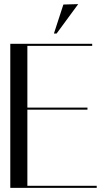

<svg xmlns="http://www.w3.org/2000/svg" viewBox="-20 -913 520 933"><path d="M428 -700H30V0H450V-10H113V-380H405V-390H113V-690H428ZM288 -891 242 -750H255L360 -893Z"/></svg>

Font: Italiana
Style: Regular
Weight: 400
Designer: Santiago Orozco
Foundry: Santiago Orozco
Version: Version 1.000;PS 001.001;hotconv 1.0.56